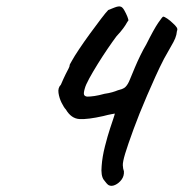

<svg xmlns="http://www.w3.org/2000/svg" viewBox="-20 -584 585 612"><path d="M326 6Q321 3 311 -10.5Q301 -24 304 -55Q306 -84 314.5 -117.5Q323 -151 331 -175Q337 -193 341.5 -206.5Q346 -220 346 -222Q346 -222 335 -220Q324 -218 309 -214Q260 -203 233.5 -204.5Q207 -206 190 -235Q184 -241 176.5 -256Q169 -271 166.5 -287.5Q164 -304 174 -314Q183 -335 189 -347Q195 -359 198.5 -365.5Q202 -372 202 -376Q202 -378 204.5 -382Q207 -386 209 -390Q216 -403 232 -427Q248 -451 267 -477Q286 -503 302 -524Q318 -545 325 -552Q332 -555 345 -560Q358 -565 364 -563Q370 -562 376 -551.5Q382 -541 386 -531Q390 -521 389 -518Q389 -518 387.5 -516.5Q386 -515 384 -511Q381 -505 373 -494Q365 -483 351 -468Q339 -452 323 -428.5Q307 -405 291.5 -380Q276 -355 264.5 -334Q253 -313 250 -301Q246 -287 248 -282Q250 -277 258 -276Q268 -276 281.5 -278Q295 -280 313 -285Q327 -287 337.5 -290Q348 -293 355 -296Q363 -298 369.5 -300.5Q376 -303 380 -307Q388 -315 394 -330.5Q400 -346 410 -369Q418 -388 427.5 -407.5Q437 -427 446 -442Q471 -492 484.5 -511.5Q498 -531 500 -531Q504 -531 513.5 -524.5Q523 -518 531 -510Q539 -503 543 -497Q547 -491 544 -485Q543 -473 538.5 -462Q534 -451 525 -436Q516 -421 503 -397Q489 -370 475.5 -340Q462 -310 449 -280Q436 -250 425 -222.5Q414 -195 406 -173Q387 -121 379 -94.5Q371 -68 371.5 -57Q372 -46 375 -38Q376 -23 367.5 -11.5Q359 0 347 5.5Q335 11 326 6Z"/></svg>

Font: Caveat SemiBold
Style: Regular
Weight: 600
Designer: Pablo Impallari
Foundry: Pablo Impallari
Version: Version 2.000